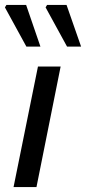

<svg xmlns="http://www.w3.org/2000/svg" viewBox="-29 -759 349 779"><path d="M26 0 125 -489H217L119 0ZM78 -570 -9 -729 -3 -739H77L135 -570ZM243 -570 156 -729 162 -739H241L300 -570Z"/></svg>

Font: Source Sans 3 ExtraLight Medium
Style: Italic
Weight: 500
Italic angle: -11°
Version: Version 3.052;hotconv 1.1.0;makeotfexe 2.6.0